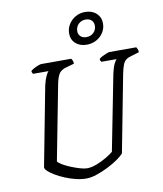

<svg xmlns="http://www.w3.org/2000/svg" viewBox="-101 -1040 950 1121"><g transform="rotate(-10 374.5 -479.5)"><path d="M320 0Q290 0 257.5 -8Q225 -16 195 -28.5Q165 -41 140.5 -55.5Q116 -70 101.5 -83.5Q87 -97 87 -107L177 -577Q185 -611 194.5 -631Q204 -651 211 -656H119Q118 -658 115 -662.5Q112 -667 112 -674Q118 -680 131 -687Q144 -694 157 -699Q170 -704 176 -704H353Q356 -701 360 -693Q364 -685 364 -673L318 -660Q288 -652 275 -634.5Q262 -617 253 -574L167 -128Q173 -119 193 -107Q213 -95 240 -84Q267 -73 292.5 -65.5Q318 -58 335 -58Q360 -58 392.5 -70.5Q425 -83 453 -100Q481 -117 493 -128L581 -577Q589 -613 598.5 -632Q608 -651 614 -656H524Q522 -658 519.5 -662.5Q517 -667 517 -674Q524 -681 537 -687.5Q550 -694 563 -699Q576 -704 580 -704H739Q741 -700 745 -693Q749 -686 749 -673L702 -659Q682 -654 670 -644.5Q658 -635 651 -617Q644 -599 637 -566L549 -108Q537 -94 510.5 -75.5Q484 -57 450 -40Q416 -23 382 -11.5Q348 0 320 0ZM458 -769Q418 -769 392.5 -791.5Q367 -814 367 -851Q367 -881 382.5 -905.5Q398 -930 423.5 -944.5Q449 -959 480 -959Q521 -959 546.5 -935.5Q572 -912 572 -875Q572 -846 556.5 -821.5Q541 -797 515 -783Q489 -769 458 -769ZM463 -813Q489 -813 506 -829.5Q523 -846 523 -871Q523 -891 510 -903Q497 -915 476 -915Q450 -915 433 -898Q416 -881 416 -856Q416 -837 429 -825Q442 -813 463 -813Z"/></g></svg>

Font: Texturina Medium 12pt Light
Style: Italic
Weight: 300
Italic angle: -11°
Version: Version 1.002